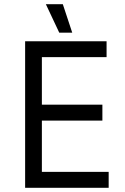

<svg xmlns="http://www.w3.org/2000/svg" viewBox="-20 -897 599 917"><path d="M263 -741H325L280 -877H199ZM100 0H499V-76H180V-321H469V-397H180V-624H489V-700H100Z"/></svg>

Font: Fixel Text Regular
Style: Regular
Weight: 400
Width: 4
Designer: AlfaBravo + MacPaw
Foundry: Kyrylo Tkachov, Marchela Mozhyna, Serhii Makarenko, Maria Weinstein, Zakhar Kryvoshyya
Version: Version 1.211